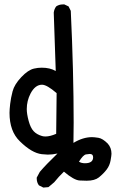

<svg xmlns="http://www.w3.org/2000/svg" viewBox="-20 -715 540 868"><path d="M176 133 156 123Q146 110 146 91V88L160 62Q188 29 240 -21Q217 -16 196 -16Q187 -16 169 -18Q124 -23 70 -76Q23 -121 23 -205Q23 -219 26 -245.5Q29 -272 37 -302.5Q45 -333 76 -366Q107 -399 134 -405Q151 -409 169 -409Q206 -409 232 -394L223 -658Q225 -674 234 -686Q247 -695 264 -695H271L290 -686L300 -666Q313 -391 313 -160L312 -69Q355 -95 396 -95Q406 -95 425 -92Q444 -89 467 -66Q484 -47 484 -20Q484 -13 480 10Q476 33 462.5 51Q449 69 427 87Q408 102 372 102Q366 102 340.5 101Q315 100 269 61Q246 83 225 109L199 131ZM364 23Q401 23 401 -4Q401 -19 386 -19Q382 -19 369 -17Q356 -15 337 16Q348 23 364 23ZM186 -98Q206 -98 234 -110L236 -294Q192 -332 170 -332Q139 -332 118 -292Q101 -259 101 -222Q101 -200 109.5 -168.5Q118 -137 132 -122Q146 -107 170 -100Q177 -98 186 -98Z"/></svg>

Font: Xiaolai SC
Style: Regular
Weight: 400
Designer: Nozomi Seto 瀬戸のぞみ
Version: Version 3.11;December 4, 2020;FontCreator 13.0.0.2613 64-bit